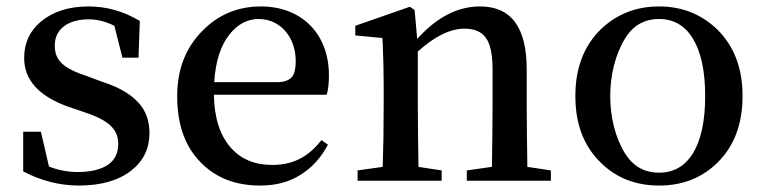

<svg xmlns="http://www.w3.org/2000/svg" viewBox="-20 -561 2371 596"><path d="M225 15C294 15 349 -1 388 -32C425 -61 444 -100 444 -148C444 -185 433 -217 410 -242C386 -269 348 -291 295 -308L252 -324C176 -349 150 -373 150 -420C150 -469 189 -501 256 -501C282 -501 308 -494 335 -481L360 -382H410L414 -496C364 -526 311 -541 255 -541C193 -541 144 -525 107 -494C72 -465 55 -427 55 -381C55 -313 100 -263 191 -230L244 -212C319 -187 347 -159 347 -114C347 -87 337 -65 316 -50C294 -35 262 -27 221 -27C190 -27 160 -33 132 -44L107 -152H52V-29C107 0 165 15 225 15Z M788 15C836 15 878 4 914 -19C949 -41 977 -72 998 -112L978 -126C958 -101 937 -82 914 -70C889 -56 859 -49 825 -49C771 -49 728 -67 697 -102C663 -140 645 -195 644 -267H994C999 -282 1001 -302 1001 -328C1001 -455 917 -541 790 -541C719 -541 658 -516 609 -466C556 -413 530 -345 530 -262C530 -175 554 -107 602 -58C649 -9 711 15 788 15ZM645 -306C649 -371 665 -420 693 -455C718 -486 748 -502 783 -502C850 -502 898 -446 898 -371C898 -348 894 -332 887 -323C878 -312 863 -306 841 -306Z M1351 0V-32L1279 -43C1278 -118 1277 -181 1277 -232V-401C1329 -448 1377 -472 1422 -472C1452 -472 1474 -463 1488 -444C1502 -425 1509 -392 1509 -346V-232C1509 -181 1508 -118 1507 -43L1429 -32V0H1690V-32L1617 -43C1616 -118 1615 -181 1615 -232V-345C1615 -476 1567 -541 1470 -541C1400 -541 1335 -507 1275 -440L1267 -530L1252 -540L1083 -481V-451L1167 -443C1167 -440 1167 -435 1168 -429C1170 -378 1171 -334 1171 -296V-232C1171 -163 1170 -100 1168 -43L1090 -32V0Z M2026 15C2099 15 2159 -9 2207 -56C2259 -107 2285 -176 2285 -263C2285 -349 2259 -418 2206 -470C2157 -517 2097 -541 2026 -541C1954 -541 1894 -517 1845 -470C1792 -418 1766 -349 1766 -263C1766 -176 1792 -108 1844 -57C1892 -9 1953 15 2026 15ZM2026 -25C1980 -25 1945 -45 1920 -85C1859 -184 1859 -341 1920 -441C1945 -482 1980 -502 2026 -502C2071 -502 2106 -482 2131 -441C2156 -400 2169 -340 2169 -263C2169 -185 2156 -126 2131 -85C2106 -45 2071 -25 2026 -25Z"/></svg>

Font: AllPunType SemiBold
Style: Regular
Weight: 600
Version: 1.0